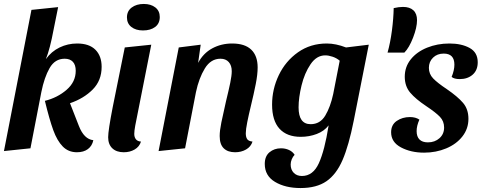

<svg xmlns="http://www.w3.org/2000/svg" viewBox="-20 -750 2436 971"><path d="M212 -451Q240 -490 281.5 -510Q323 -530 370 -530Q431 -530 462.5 -498.5Q494 -467 494 -412Q494 -343 449 -297.5Q404 -252 334 -228L379 -113Q405 -46 452 -41Q446 -12 424.5 4Q403 20 369 20Q326 20 297.5 -9Q269 -38 249.5 -91.5Q230 -145 207 -240Q271 -256 317 -296Q363 -336 363 -392Q363 -422 348.5 -437.5Q334 -453 307 -453Q258 -453 231 -406Q204 -359 189 -284L134 0L0 14L139 -700L274 -714L251 -600Q233 -503 212 -451Z M788 -664Q788 -631 764.5 -613.5Q741 -596 703 -596Q667 -596 644.5 -613.5Q622 -631 622 -662Q622 -694 646 -712Q670 -730 707 -730Q743 -730 765.5 -712.5Q788 -695 788 -664ZM659 -73Q659 -56 667.5 -45.5Q676 -35 693 -34Q685 -8 661 6Q637 20 606 20Q569 20 548 0Q527 -20 527 -56Q527 -90 550 -208L611 -510L745 -524L664 -115Q659 -88 659 -73Z M1154 -530Q1218 -530 1250.5 -499Q1283 -468 1283 -409Q1283 -374 1273.5 -325.5Q1264 -277 1248 -211Q1238 -170 1230.5 -132.5Q1223 -95 1223 -76Q1223 -57 1230 -46.5Q1237 -36 1257 -34Q1249 -8 1224.5 6Q1200 20 1169 20Q1132 20 1111.5 0Q1091 -20 1091 -62Q1091 -89 1099.5 -131Q1108 -173 1123 -238Q1137 -295 1144.5 -331.5Q1152 -368 1152 -390Q1152 -419 1137 -436Q1122 -453 1095 -453Q1046 -453 1016 -404Q986 -355 971 -284L916 0L782 14L884 -510L995 -524L982 -432Q1008 -481 1053.5 -505.5Q1099 -530 1154 -530Z M1500 201Q1423 201 1371 170Q1319 139 1319 79Q1319 40 1343 20Q1367 0 1401 0Q1423 0 1441.5 8.5Q1460 17 1470 33Q1461 42 1455.5 55.5Q1450 69 1450 82Q1450 108 1465.5 124Q1481 140 1507 140Q1563 140 1592.5 75.5Q1622 11 1642 -116Q1620 -87 1582 -72.5Q1544 -58 1501 -58Q1431 -58 1393.5 -99Q1356 -140 1356 -221Q1356 -299 1390 -370Q1424 -441 1487 -485.5Q1550 -530 1633 -530Q1678 -530 1730 -510L1845 -524L1769 -140Q1744 -14 1712.5 59Q1681 132 1631 166.5Q1581 201 1500 201ZM1625 -470Q1581 -470 1550.5 -425Q1520 -380 1505 -318Q1490 -256 1490 -207Q1490 -122 1551 -122Q1599 -122 1625 -165.5Q1651 -209 1665 -274L1698 -443Q1683 -456 1662.5 -463Q1642 -470 1625 -470Z M1971 -709Q1997 -715 2018 -715Q2052 -715 2070.5 -698Q2089 -681 2089 -648Q2089 -611 2069 -559.5Q2049 -508 2025 -484H1940Q1954 -534 1962 -595Q1970 -656 1971 -709Z M2136 -213Q2082 -249 2054.5 -281.5Q2027 -314 2027 -362Q2027 -412 2057.5 -450Q2088 -488 2140 -509Q2192 -530 2253 -530Q2314 -530 2355 -507.5Q2396 -485 2396 -435Q2396 -395 2370.5 -372.5Q2345 -350 2305 -350Q2277 -350 2264 -361Q2278 -395 2278 -423Q2278 -479 2224 -479Q2191 -479 2170 -458.5Q2149 -438 2149 -407Q2149 -376 2170.5 -353.5Q2192 -331 2240 -299Q2294 -262 2321.5 -230Q2349 -198 2349 -149Q2349 -99 2318.5 -60Q2288 -21 2236.5 0.5Q2185 22 2125 22Q2058 22 2008 -4.5Q1958 -31 1958 -81Q1958 -119 1986.5 -138.5Q2015 -158 2053 -158Q2082 -158 2101 -145Q2087 -114 2087 -87Q2087 -59 2101.5 -44.5Q2116 -30 2144 -30Q2179 -30 2202.5 -51Q2226 -72 2226 -105Q2226 -137 2205 -159Q2184 -181 2136 -213Z"/></svg>

Font: Sansita Medium Italic
Style: Regular
Weight: 500
Italic angle: -11°
Designer: Pablo Cosgaya
Foundry: Omnibus-Type
Version: Version 1.006